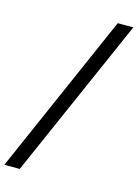

<svg xmlns="http://www.w3.org/2000/svg" viewBox="-189 -855 792 1106"><g transform="rotate(15 207.5 -301.5)"><path d="M-49 177 371 -780H464L43 177Z"/></g></svg>

Font: Koeln Type Sans
Style: Italic
Weight: 400
Italic angle: -7.5°
Designer: Eben Sorkin
Foundry: Eben Sorkin
Version: Version 2.001